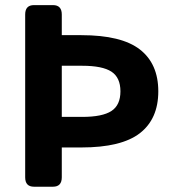

<svg xmlns="http://www.w3.org/2000/svg" viewBox="-20 -722 681 748"><path d="M112.3 5.4Q78.1 5.4 78.1 -31.2V-665.5Q78.1 -702.1 112.3 -702.1H186.5Q220.7 -702.1 220.7 -665.5V-585H296.9Q453.1 -585 524.9 -529.3Q596.7 -473.6 596.7 -366.2Q596.7 -258.8 524.9 -203.1Q453.1 -147.5 296.9 -147.5H220.7V-31.2Q220.7 5.4 186.5 5.4ZM220.7 -266.6H300.3Q378.9 -266.6 414.1 -289.6Q449.2 -312.5 449.2 -366.2Q449.2 -419.9 414.1 -442.9Q378.9 -465.8 300.3 -465.8H220.7Z"/></svg>

Font: Istok
Style: Bold
Weight: 700
Designer: Andrey V. Panov
Foundry: Andrey V. Panov
Version: Version 1.0.1